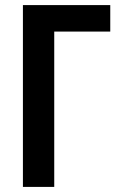

<svg xmlns="http://www.w3.org/2000/svg" viewBox="-20 -734 473 754"><path d="M413 -714V-610H193V0H70V-714Z"/></svg>

Font: Avrile Sans Condensed SemiBold
Style: Regular
Weight: 600
Width: 3
Designer: Monotype Design Team
Foundry: Monotype Imaging Inc.
Version: Version 2.001;September 10, 2019;FontCreator 11.5.0.2425 64-